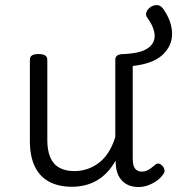

<svg xmlns="http://www.w3.org/2000/svg" viewBox="-20 -732 711 771"><path d="M269 18Q216 18 178 -2Q140 -22 120 -63Q100 -104 100 -166V-492Q100 -504 108.5 -509.5Q117 -515 134 -515Q152 -515 161 -509.5Q170 -504 170 -492V-169Q170 -129 181.5 -101Q193 -73 217.5 -59Q242 -45 278 -45Q307 -45 332.5 -54Q358 -63 379.5 -80Q401 -97 417 -123Q433 -149 443 -182V-493Q443 -504 451.5 -509.5Q460 -515 478 -515Q544 -518 573 -538Q602 -558 601 -589.5Q600 -621 573 -659Q563 -671 568 -683.5Q573 -696 585 -704Q597 -712 611 -711.5Q625 -711 635 -697Q671 -646 671 -596.5Q671 -547 632.5 -511.5Q594 -476 513 -467V-94Q513 -77 517 -65.5Q521 -54 529.5 -48.5Q538 -43 550 -43Q560 -43 568.5 -46.5Q577 -50 586 -56.5Q595 -63 603 -70Q610 -77 618 -75Q626 -73 634 -64Q639 -58 640.5 -49.5Q642 -41 636 -33Q626 -18 610 -6.5Q594 5 575 12Q556 19 537 19Q515 19 498.5 12.5Q482 6 470.5 -6Q459 -18 452.5 -34.5Q446 -51 445 -72L444 -87Q429 -60 410 -40Q391 -20 368.5 -7Q346 6 320.5 12Q295 18 269 18Z"/></svg>

Font: Playwrite BR Light
Style: Regular
Weight: 300
Version: Version 1.003